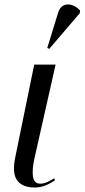

<svg xmlns="http://www.w3.org/2000/svg" viewBox="-20 -823 376 853"><path d="M134 10Q79 10 56 -22Q33 -54 48 -125L132 -536H227L133 -119Q122 -70 126.5 -38.5Q131 -7 159 -7Q175 -7 191 -14.5Q207 -22 221 -31L224 -22Q204 -8 181.5 1Q159 10 134 10ZM199 -606 190 -610 238 -766Q246 -792 263.5 -799.5Q281 -807 301 -800Q321 -793 336 -776L334 -764Z"/></svg>

Font: Noto Serif Display ExtraCondensed
Style: Italic
Weight: 400
Width: 2
Italic angle: -12°
Designer: Monotype Design Team
Foundry: Monotype Imaging Inc.
Version: Version 2.009